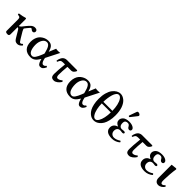

<svg xmlns="http://www.w3.org/2000/svg" viewBox="342 -2114 3546 3546"><g transform="rotate(45 2115.5 -341.0)"><path d="M192.9 -48.8Q193.4 -37.6 192.9 -30.3Q192.4 -22.9 190.4 -14.6Q188.5 -6.3 184.6 -1.5Q180.7 3.4 173.6 6.6Q166.5 9.8 155.8 9.8Q126.5 9.8 113 2.7Q99.6 -4.4 97.2 -20Q95.7 -26.4 97.2 -49.8V-314Q97.2 -343.3 92 -356.4Q86.9 -369.6 74.5 -375Q62 -380.4 32.2 -382.8Q26.4 -401.4 29.8 -412.1Q124.5 -424.3 175.8 -442.9Q190.9 -442.9 190.9 -435.1Q191.4 -434.6 192.9 -428.2Q193.4 -420.4 193.4 -404.3Q193.4 -388.2 193.1 -362.3Q192.9 -336.4 192.9 -320.8V-248Q211.9 -248 234.9 -274.9Q235.8 -276.4 238.5 -279.1Q241.2 -281.7 242.2 -283.2L273.9 -323.2Q274.4 -323.7 278.3 -327.9Q282.2 -332 283.2 -335Q327.1 -388.7 354.5 -411.6Q381.8 -434.6 409.2 -438Q419.9 -440.4 435.1 -439Q487.8 -435.5 487.8 -391.1Q487.8 -377 476.3 -364Q464.8 -351.1 450.2 -351.1Q426.3 -351.1 410.2 -367.2Q395.5 -381.8 387.2 -381.8Q377.4 -381.8 366.9 -372.1Q356.4 -362.3 332 -331.1Q326.2 -323.2 321.8 -318.8L293 -282.2Q289.6 -277.3 291 -268.1Q292 -260.3 310.1 -227.1Q311 -225.6 313 -221.9Q314.9 -218.3 315.9 -216.8L381.8 -106.9Q410.6 -61 417.5 -53.2Q428.7 -42 441.9 -42Q446.3 -42 448.2 -43Q459 -43.9 479 -66.9Q494.6 -63 501 -45.9Q478.5 -17.1 456.3 -4.4Q434.1 8.3 407.2 9.8Q391.1 9.8 377.9 6.1Q364.7 2.4 356 -2.7Q347.2 -7.8 337.6 -18.8Q328.1 -29.8 322.8 -38.1Q317.4 -46.4 307.1 -63L241.2 -173.8Q240.2 -175.3 238 -178.5Q235.8 -181.6 234.9 -183.1Q227.1 -195.3 222.9 -200.7Q218.8 -206.1 210.7 -210.9Q202.6 -215.8 192.9 -215.8V-70.8Z M654.8 -221.2Q654.8 -182.6 660.4 -149.2Q666 -115.7 677.5 -87.6Q689 -59.6 709.2 -43.2Q729.5 -26.9 756.8 -26.9Q787.6 -26.9 815.2 -65.4Q842.8 -104 871.6 -176.8L888.7 -221.2L882.8 -246.1Q864.3 -323.2 838.4 -363.5Q812.5 -403.8 772.5 -403.8Q720.7 -403.8 687.7 -350.1Q654.8 -296.4 654.8 -221.2ZM551.8 -198.2Q551.8 -250 566.4 -292.5Q581.1 -335 604.2 -361.8Q627.4 -388.7 657.7 -407.2Q688 -425.8 717.5 -433.3Q747.1 -440.9 776.4 -440.9Q810.1 -440.9 835.2 -430.4Q860.4 -419.9 876.7 -399.4Q893.1 -378.9 903.1 -355.2Q913.1 -331.5 920.4 -299.8L977.5 -438Q1001.5 -432.1 1028.8 -432.1Q1061.5 -432.1 1086.4 -437L951.7 -170.9L961.4 -129.9Q970.2 -95.2 985.8 -75.7Q1001.5 -56.2 1016.6 -56.2Q1034.7 -56.2 1048.1 -63Q1061.5 -69.8 1073.7 -88.9Q1089.8 -87.4 1099.6 -75.2Q1082 -32.2 1059.3 -11.7Q1036.6 8.8 1004.4 8.8Q976.6 8.8 957.8 -14.2Q939 -37.1 925.8 -83L918.5 -111.8Q878.4 -44.9 840.1 -17.6Q801.8 9.8 750.5 9.8Q652.8 9.8 602.3 -44.2Q551.8 -98.1 551.8 -198.2Z M1298.3 -348.1H1245.1Q1209 -348.1 1193.4 -335Q1177.7 -321.8 1161.1 -279.8Q1143.6 -279.8 1138.2 -288.1Q1140.6 -306.2 1145 -323.5Q1149.4 -340.8 1159.2 -361.1Q1168.9 -381.3 1182.1 -396.2Q1195.3 -411.1 1217 -421.1Q1238.8 -431.2 1265.1 -431.2H1531.2L1542.5 -418.9Q1512.2 -348.1 1460.4 -348.1H1361.3Q1349.1 -215.3 1349.1 -130.9Q1349.1 -99.1 1358.6 -83Q1368.2 -66.9 1384.3 -66.9Q1429.2 -66.9 1472.2 -107.9Q1487.8 -105 1491.2 -84Q1467.8 -44.4 1431.2 -17.3Q1394.5 9.8 1361.3 9.8Q1316.9 9.8 1298.1 -11.2Q1279.3 -32.2 1279.3 -86.9Q1279.3 -165 1298.3 -348.1Z M1690.4 -221.2Q1690.4 -182.6 1696 -149.2Q1701.7 -115.7 1713.1 -87.6Q1724.6 -59.6 1744.9 -43.2Q1765.1 -26.9 1792.5 -26.9Q1823.2 -26.9 1850.8 -65.4Q1878.4 -104 1907.2 -176.8L1924.3 -221.2L1918.5 -246.1Q1899.9 -323.2 1874 -363.5Q1848.1 -403.8 1808.1 -403.8Q1756.3 -403.8 1723.4 -350.1Q1690.4 -296.4 1690.4 -221.2ZM1587.4 -198.2Q1587.4 -250 1602.1 -292.5Q1616.7 -335 1639.9 -361.8Q1663.1 -388.7 1693.4 -407.2Q1723.6 -425.8 1753.2 -433.3Q1782.7 -440.9 1812 -440.9Q1845.7 -440.9 1870.8 -430.4Q1896 -419.9 1912.4 -399.4Q1928.7 -378.9 1938.7 -355.2Q1948.7 -331.5 1956.1 -299.8L2013.2 -438Q2037.1 -432.1 2064.5 -432.1Q2097.2 -432.1 2122.1 -437L1987.3 -170.9L1997.1 -129.9Q2005.9 -95.2 2021.5 -75.7Q2037.1 -56.2 2052.2 -56.2Q2070.3 -56.2 2083.7 -63Q2097.2 -69.8 2109.4 -88.9Q2125.5 -87.4 2135.3 -75.2Q2117.7 -32.2 2095 -11.7Q2072.3 8.8 2040 8.8Q2012.2 8.8 1993.4 -14.2Q1974.6 -37.1 1961.4 -83L1954.1 -111.8Q1914.1 -44.9 1875.7 -17.6Q1837.4 9.8 1786.1 9.8Q1688.5 9.8 1637.9 -44.2Q1587.4 -98.1 1587.4 -198.2Z M2522.9 -319.8H2287.1Q2287.6 -247.1 2301.8 -180.9Q2315.9 -114.7 2343.8 -70.8Q2371.6 -26.9 2406.7 -26.9Q2440.9 -26.9 2468 -70.8Q2495.1 -114.7 2508.8 -180.7Q2522.5 -246.6 2522.9 -319.8ZM2401.9 -655.8Q2373.5 -655.8 2350.8 -628.2Q2328.1 -600.6 2314.9 -555.9Q2301.8 -511.2 2294.7 -461.2Q2287.6 -411.1 2287.1 -360.8H2522.9Q2522.5 -438 2507.1 -505.4Q2491.7 -572.8 2463.6 -614.3Q2435.5 -655.8 2401.9 -655.8ZM2186 -340.8Q2186 -426.3 2205.3 -495.1Q2224.6 -564 2256.8 -606.2Q2289.1 -648.4 2327.9 -670.7Q2366.7 -692.9 2408.2 -692.9Q2428.2 -692.9 2448.5 -687.3Q2468.8 -681.6 2490.2 -668.9Q2511.7 -656.2 2531 -637.2Q2550.3 -618.2 2567.4 -589.6Q2584.5 -561 2596.9 -525.9Q2609.4 -490.7 2616.7 -443.1Q2624 -395.5 2624 -340.8Q2624 -263.7 2609.4 -201.4Q2594.7 -139.2 2571.5 -100.8Q2548.3 -62.5 2518.3 -36.6Q2488.3 -10.7 2459.2 -0.5Q2430.2 9.8 2401.9 9.8Q2371.6 9.8 2342.5 -1Q2313.5 -11.7 2284.7 -37.8Q2255.9 -64 2234.4 -103Q2212.9 -142.1 2199.5 -203.4Q2186 -264.6 2186 -340.8Z M2706.5 -110.8Q2706.5 -196.8 2799.8 -229V-231Q2762.7 -246.6 2744.1 -269.3Q2725.6 -292 2725.6 -326.2Q2725.6 -346.2 2734.1 -365Q2742.7 -383.8 2760.3 -401.6Q2777.8 -419.4 2811.3 -430.2Q2844.7 -440.9 2888.7 -440.9Q2948.2 -440.9 2987.3 -419.4Q3026.4 -397.9 3026.4 -368.2Q3026.4 -348.1 3015.1 -339.1Q3003.9 -330.1 2989.7 -330.1Q2958 -330.1 2941.4 -362.8Q2930.2 -382.8 2917.5 -393.8Q2904.8 -404.8 2882.8 -404.8Q2869.6 -404.8 2859.4 -402.6Q2849.1 -400.4 2837.6 -393.8Q2826.2 -387.2 2819.8 -372.3Q2813.5 -357.4 2813.5 -335Q2813.5 -287.6 2833.3 -265.9Q2853 -244.1 2884.8 -244.1Q2887.2 -244.1 2909.9 -246.6Q2932.6 -249 2935.5 -249Q2971.7 -249 2971.7 -227.1Q2971.7 -203.1 2934.6 -203.1Q2931.2 -203.1 2910.4 -206.1Q2889.6 -209 2883.8 -209Q2845.7 -209 2824.2 -186Q2802.7 -163.1 2802.7 -121.1Q2802.7 -81.1 2828.6 -55.9Q2854.5 -30.8 2891.6 -30.8Q2951.2 -30.8 3017.6 -76.2Q3033.2 -70.8 3036.6 -50.8Q3008.8 -24.9 2967 -7.6Q2925.3 9.8 2877.4 9.8Q2837.9 9.8 2807.1 2.7Q2776.4 -4.4 2757.8 -16.1Q2739.3 -27.8 2727.3 -43.9Q2715.3 -60.1 2710.9 -76.2Q2706.5 -92.3 2706.5 -110.8ZM2883.8 -683.1Q2900.4 -683.1 2918 -672.1Q2935.5 -661.1 2935.5 -647Q2935.5 -637.2 2929.7 -629.9L2833.5 -507.8Q2827.6 -500 2821.8 -500Q2815.4 -500 2809.1 -504.2Q2802.7 -508.3 2802.7 -513.2Q2802.7 -517.1 2804.7 -522.9L2855.5 -666Q2861.3 -683.1 2883.8 -683.1Z M3261.2 -348.1H3208Q3171.9 -348.1 3156.2 -335Q3140.6 -321.8 3124 -279.8Q3106.4 -279.8 3101.1 -288.1Q3103.5 -306.2 3107.9 -323.5Q3112.3 -340.8 3122.1 -361.1Q3131.8 -381.3 3145 -396.2Q3158.2 -411.1 3179.9 -421.1Q3201.7 -431.2 3228 -431.2H3494.1L3505.4 -418.9Q3475.1 -348.1 3423.3 -348.1H3324.2Q3312 -215.3 3312 -130.9Q3312 -99.1 3321.5 -83Q3331.1 -66.9 3347.2 -66.9Q3392.1 -66.9 3435.1 -107.9Q3450.7 -105 3454.1 -84Q3430.7 -44.4 3394 -17.3Q3357.4 9.8 3324.2 9.8Q3279.8 9.8 3261 -11.2Q3242.2 -32.2 3242.2 -86.9Q3242.2 -165 3261.2 -348.1Z M3559.1 -110.8Q3559.1 -196.8 3652.3 -229V-231Q3615.2 -246.6 3596.7 -269.3Q3578.1 -292 3578.1 -326.2Q3578.1 -346.2 3586.7 -365Q3595.2 -383.8 3612.8 -401.6Q3630.4 -419.4 3663.8 -430.2Q3697.3 -440.9 3741.2 -440.9Q3800.8 -440.9 3839.8 -419.4Q3878.9 -397.9 3878.9 -368.2Q3878.9 -348.1 3867.7 -339.1Q3856.4 -330.1 3842.3 -330.1Q3810.5 -330.1 3793.9 -362.8Q3782.7 -382.8 3770 -393.8Q3757.3 -404.8 3735.4 -404.8Q3722.2 -404.8 3711.9 -402.6Q3701.7 -400.4 3690.2 -393.8Q3678.7 -387.2 3672.4 -372.3Q3666 -357.4 3666 -335Q3666 -287.6 3685.8 -265.9Q3705.6 -244.1 3737.3 -244.1Q3739.7 -244.1 3762.5 -246.6Q3785.2 -249 3788.1 -249Q3824.2 -249 3824.2 -227.1Q3824.2 -203.1 3787.1 -203.1Q3783.7 -203.1 3762.9 -206.1Q3742.2 -209 3736.3 -209Q3698.2 -209 3676.8 -186Q3655.3 -163.1 3655.3 -121.1Q3655.3 -81.1 3681.2 -55.9Q3707 -30.8 3744.1 -30.8Q3803.7 -30.8 3870.1 -76.2Q3885.7 -70.8 3889.2 -50.8Q3861.3 -24.9 3819.6 -7.6Q3777.8 9.8 3730 9.8Q3690.4 9.8 3659.7 2.7Q3628.9 -4.4 3610.4 -16.1Q3591.8 -27.8 3579.8 -43.9Q3567.9 -60.1 3563.5 -76.2Q3559.1 -92.3 3559.1 -110.8Z M4095.7 -107.9Q4095.7 -83 4103.8 -65.4Q4111.8 -47.9 4128.9 -47.9Q4157.2 -47.9 4188 -83Q4205.1 -76.2 4207.5 -62Q4190.4 -32.7 4157.7 -10.7Q4125 11.2 4088.9 11.2Q4047.4 11.2 4023.7 -16.1Q4000 -43.5 4000 -88.9V-431.2L4106.9 -442.9L4120.6 -430.2Q4109.9 -371.6 4102.8 -277.8Q4095.7 -184.1 4095.7 -146Z"/></g></svg>

Font: Common Serif Medium
Style: Regular
Weight: 500
Designer: Philipp H. Poll, Khaled Hosny
Foundry: Stefan Peev, Context Ltd.
Version: Version 1.026